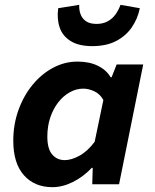

<svg xmlns="http://www.w3.org/2000/svg" viewBox="-20 -763 640 795"><path d="M197 12Q123 12 79 -37.5Q35 -87 35 -180Q35 -248 56.5 -307.5Q78 -367 115 -412Q152 -457 200 -482.5Q248 -508 301 -508Q350 -508 385.5 -490.5Q421 -473 438 -443H442L463 -496H573L473 0H362L364 -68H360Q325 -31 282 -9.5Q239 12 197 12ZM248 -100Q276 -100 309.5 -118.5Q343 -137 372 -176L408 -349Q394 -374 370.5 -385Q347 -396 325 -396Q296 -396 269 -381Q242 -366 221 -339Q200 -312 188 -276Q176 -240 176 -197Q176 -147 196 -123.5Q216 -100 248 -100ZM362 -572Q306 -572 272.5 -593Q239 -614 227 -649.5Q215 -685 221 -729L308 -743Q307 -721 314 -703Q321 -685 337 -674.5Q353 -664 380 -664Q406 -664 425.5 -674.5Q445 -685 458 -703Q471 -721 479 -743L559 -729Q550 -685 525.5 -649.5Q501 -614 460.5 -593Q420 -572 362 -572Z"/></svg>

Font: Source Code Pro ExtraLight
Style: Bold Italic
Weight: 700
Italic angle: -11°
Monospace: yes
Version: Version 1.016;hotconv 1.0.116;makeotfexe 2.5.65601